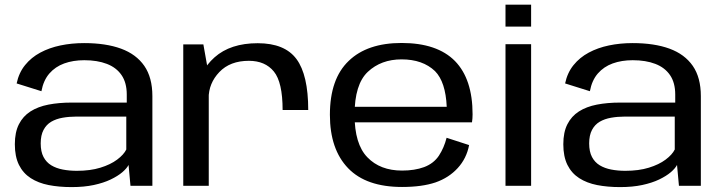

<svg xmlns="http://www.w3.org/2000/svg" viewBox="-20 -776 3016 802"><path d="M279.5 5.5Q331 5.5 371.8 -3.2Q412.5 -12 442.2 -26.2Q472 -40.5 490.8 -56.5Q509.5 -72.5 517 -87L525 0H616.5V-374.5Q616.5 -452 582.8 -500.8Q549 -549.5 485.5 -572.8Q422 -596 331.5 -596Q279 -596 232.5 -586.2Q186 -576.5 148.2 -556.2Q110.5 -536 84.8 -504.2Q59 -472.5 49.5 -427.5L153 -395Q161.5 -440.5 186.2 -469Q211 -497.5 248.2 -511Q285.5 -524.5 332 -524.5Q386.5 -524.5 426.2 -509.2Q466 -494 487.8 -462.2Q509.5 -430.5 509.5 -381V-347.5H279Q226 -347.5 182.2 -339Q138.5 -330.5 107.2 -310.5Q76 -290.5 59 -257Q42 -223.5 42 -173.5Q42 -122 59.2 -87.2Q76.5 -52.5 108.2 -32Q140 -11.5 183.2 -3Q226.5 5.5 279.5 5.5ZM301 -62.5Q269.5 -62.5 242.2 -67.8Q215 -73 194.2 -85.5Q173.5 -98 161.8 -120.2Q150 -142.5 150 -177Q150 -211 161.8 -233.2Q173.5 -255.5 194 -267.5Q214.5 -279.5 241.5 -284.2Q268.5 -289 298.5 -289H507.5V-151.5Q497 -130 469.2 -109.2Q441.5 -88.5 399.2 -75.5Q357 -62.5 301 -62.5Z M1160.5 -316.5H1267.5Q1267.5 -463 1218.5 -529.2Q1169.5 -595.5 1056.5 -595.5Q942.5 -595.5 876.2 -536.5Q810 -477.5 810 -398L851.5 -365.5Q851.5 -428 896.2 -475Q941 -522 1019.5 -522Q1087.5 -522 1124 -477.2Q1160.5 -432.5 1160.5 -316.5ZM745.5 0H852V-464L829.5 -590.5H745.5Z M1659.5 5V-63.5Q1568 -63.5 1514.5 -119Q1461 -174 1461 -296.5Q1461 -424 1516.5 -476Q1572 -528 1657.5 -528Q1745.5 -528 1797 -479Q1841.5 -434 1846 -330H1449.5V-265H1951.5Q1954 -280.5 1954 -298.5Q1954 -445.5 1880.5 -521Q1806 -596.5 1657.5 -596.5Q1514 -596.5 1436.5 -521.5Q1358 -446.5 1358 -296.5Q1358 -152 1434.5 -73Q1510 5 1659.5 5ZM1659.5 -63.5V5Q1742.5 5 1799 -14Q1855 -33.5 1892 -74Q1929 -114.5 1939.5 -170L1845.5 -200.5Q1835 -159 1813.5 -126Q1791.5 -93 1751.5 -78Q1712 -63.5 1659.5 -63.5Z M2091.5 0H2198.5V-591.5H2091.5ZM2091.5 -756.5V-665H2198.5V-756.5Z M2570.5 5.5Q2622 5.5 2662.8 -3.2Q2703.5 -12 2733.2 -26.2Q2763 -40.5 2781.8 -56.5Q2800.5 -72.5 2808 -87L2816 0H2907.5V-374.5Q2907.5 -452 2873.8 -500.8Q2840 -549.5 2776.5 -572.8Q2713 -596 2622.5 -596Q2570 -596 2523.5 -586.2Q2477 -576.5 2439.2 -556.2Q2401.5 -536 2375.8 -504.2Q2350 -472.5 2340.5 -427.5L2444 -395Q2452.5 -440.5 2477.2 -469Q2502 -497.5 2539.2 -511Q2576.5 -524.5 2623 -524.5Q2677.5 -524.5 2717.2 -509.2Q2757 -494 2778.8 -462.2Q2800.5 -430.5 2800.5 -381V-347.5H2570Q2517 -347.5 2473.2 -339Q2429.5 -330.5 2398.2 -310.5Q2367 -290.5 2350 -257Q2333 -223.5 2333 -173.5Q2333 -122 2350.2 -87.2Q2367.5 -52.5 2399.2 -32Q2431 -11.5 2474.2 -3Q2517.5 5.5 2570.5 5.5ZM2592 -62.5Q2560.5 -62.5 2533.2 -67.8Q2506 -73 2485.2 -85.5Q2464.5 -98 2452.8 -120.2Q2441 -142.5 2441 -177Q2441 -211 2452.8 -233.2Q2464.5 -255.5 2485 -267.5Q2505.5 -279.5 2532.5 -284.2Q2559.5 -289 2589.5 -289H2798.5V-151.5Q2788 -130 2760.2 -109.2Q2732.5 -88.5 2690.2 -75.5Q2648 -62.5 2592 -62.5Z"/></svg>

Font: Anybody SemiExpanded
Style: Regular
Weight: 400
Width: 6
Designer: Tyler Finck
Foundry: Etcetera Type Company
Version: Version 1.113;gftools[0.9.25]